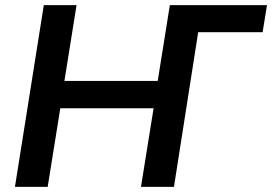

<svg xmlns="http://www.w3.org/2000/svg" viewBox="-20 -725 1056 745"><path d="M38 0 150 -705H277L230 -411H592L639 -705H1016L999 -600H749L655 0H527L576 -305H214L165 0Z"/></svg>

Font: Mulish
Style: Bold Italic
Weight: 700
Italic angle: -9°
Designer: Vernon Adams
Foundry: Vernon Adams
Version: Version 3.603; ttfautohint (v1.8.3)